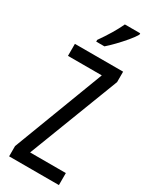

<svg xmlns="http://www.w3.org/2000/svg" viewBox="-239 -997 839 1052"><g transform="rotate(30 180.5 -471.5)"><path d="M341 0H26V-65L244 -638H30V-714H335V-648L115 -76H341ZM311 -934Q299 -913 275 -884.5Q251 -856 224.5 -828.5Q198 -801 177 -783H125V-794Q183 -876 214 -943H311Z"/></g></svg>

Font: Noto Sans Ethiopic ExtraCondensed
Style: Regular
Weight: 400
Width: 2
Designer: Monotype Design Team
Foundry: Monotype Imaging Inc.
Version: Version 2.102; ttfautohint (v1.8.4.7-5d5b)